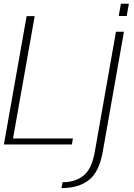

<svg xmlns="http://www.w3.org/2000/svg" viewBox="-30 -760 704 1010"><path d="M-9.5 0H348L353.5 -31.5H38.5L152.5 -675H110ZM293.5 229.5Q383 229.5 437.2 187.5Q491.5 145.5 510.5 38.5L622 -593H580L468.5 39.5Q453 128 410 163.2Q367 198.5 299 198.5ZM606 -740.5 594.5 -676H636.5L648 -740.5Z"/></svg>

Font: Anybody Thin ExtraLight
Style: Italic
Weight: 250
Italic angle: -10°
Version: Version 1.113;gftools[0.9.25]